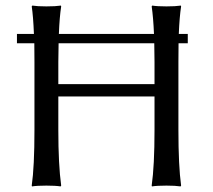

<svg xmlns="http://www.w3.org/2000/svg" viewBox="-20 -668 766 691"><path d="M191.9 -545.9H534.2Q531.7 -604.5 525.9 -645L527.8 -647.9Q545.9 -645 579.1 -645Q612.3 -645 630.9 -647.9L631.8 -645Q626 -607.4 623.5 -545.9H655.8V-512.2H622.6Q622.1 -490.2 622.1 -444.8V-200.2Q622.1 -71.3 631.8 0L629.9 2.9Q611.3 0 579.1 0Q544.9 0 526.9 2.9L525.9 0Q536.1 -71.3 536.1 -200.2V-320.8H189.9V-200.2Q189.9 -75.2 200.2 0L198.2 2.9Q179.7 0 147 0Q113.3 0 95.2 2.9L94.2 0Q104 -67.9 104 -200.2V-444.8Q104 -490.7 103.5 -512.2H41V-545.9H102.1Q99.6 -608.9 94.2 -645L96.2 -647.9Q114.3 -645 147 -645Q180.7 -645 199.2 -647.9L200.2 -645Q194.3 -607.4 191.9 -545.9ZM190.9 -512.2Q189.9 -468.3 189.9 -444.8V-365.2H536.1V-444.8Q536.1 -469.2 535.2 -512.2Z"/></svg>

Font: Linux Biolinum G
Style: Regular
Weight: 400
Designer: Philipp H. Poll
Foundry: Philipp H. Poll
Version: Version 1.1.0 ; ttfautohint (v1.6)